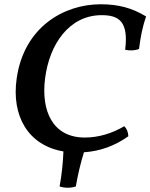

<svg xmlns="http://www.w3.org/2000/svg" viewBox="-20 -705 704 899"><path d="M451 -685C280 -685 92 -579 58 -337C33 -163 111 -24 277 4C275 53 270 109 259 168C282 176 313 176 335 168C345 111 358 56 373 8C448 3 516 -21 581 -67C580 -86 574 -102 562 -114C504 -80 441 -61 377 -61C225 -61 172 -188 191 -337C211 -498 304 -634 456 -634C536 -634 583 -605 566 -472C589 -467 613 -468 631 -476C638 -533 648 -582 664 -628C598 -668 534 -685 451 -685Z"/></svg>

Font: Vollkorn Semibold
Style: Italic
Weight: 600
Italic angle: -11°
Designer: Friedrich Althausen
Foundry: Friedrich Althausen
Version: Version 4.015;PS 004.015;hotconv 1.0.88;makeotf.lib2.5.64775